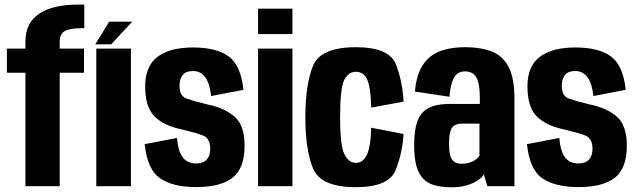

<svg xmlns="http://www.w3.org/2000/svg" viewBox="-20 -807 2760 832"><path d="M90.2 0H238.8V-491.7H344V-596.4H238.8V-626.8Q238.8 -660.2 260.9 -672.5Q283.1 -684.8 333.3 -684.8H345.3V-787.2H319.9Q208.9 -787.2 149.6 -747.4Q90.2 -707.6 90.2 -627.3V-596.4H9.8V-491.7H90.2Z M397.3 0H547.3V-596.5H397.3ZM392.8 -614.9H461.7L552.9 -713H453.2Z M829.7 3.7Q936 3.7 987.9 -36.9Q1039.8 -77.6 1039.8 -175.8Q1039.8 -264.6 995.8 -302.1Q951.8 -339.6 879.8 -354.2Q820 -368.7 789 -379.7Q757.9 -390.7 757.9 -434.2Q757.9 -464.2 771.4 -481.7Q784.9 -499.2 816.3 -499.2Q849.9 -499.2 869.7 -471.7Q889.4 -444.1 894.8 -390.9L1034.9 -417.6Q1024 -524.1 970.6 -562.7Q917.2 -601.3 817.4 -601.3Q715.4 -601.3 662.3 -560.6Q609.1 -519.9 609.1 -433.1Q609.1 -344.3 648.3 -303.9Q687.6 -263.4 763.2 -247.3Q825.2 -232.6 858.1 -220.4Q891 -208.2 891 -162.3Q891 -132.5 875.9 -115.6Q860.7 -98.7 830.5 -98.7Q793.7 -98.7 773.1 -123.5Q752.5 -148.2 747 -209.1L607 -182.4Q618.6 -71.6 674.2 -34Q729.9 3.7 829.7 3.7Z M1098.3 0H1247.2V-596.5H1098.3ZM1098.3 -769.3V-659.3H1247.2V-769.3Z M1522 4.1Q1665.9 4.1 1695.1 -71.5Q1724.4 -147.2 1728.8 -226.4L1588.5 -253.5Q1586.7 -173.6 1570.4 -137.5Q1554.1 -101.3 1522 -101.3Q1490.6 -101.3 1472.2 -139.2Q1453.7 -177.2 1453.7 -297.9Q1453.7 -425.1 1471.7 -460.5Q1489.6 -495.9 1522 -495.9Q1555 -495.9 1570.8 -462.8Q1586.7 -429.7 1588.5 -340.6L1728.8 -366.6Q1724.4 -454.4 1695.4 -528.4Q1666.4 -602.4 1522 -602.4Q1369.6 -602.4 1336.4 -521.7Q1303.2 -441 1303.2 -297.9Q1303.2 -158.8 1336.4 -77.3Q1369.6 4.1 1522 4.1Z M1939.9 4.5Q1966.1 4.5 1988.7 -0.5Q2011.4 -5.4 2029.2 -13.8Q2047.1 -22.2 2059.3 -31.8Q2071.4 -41.4 2076.6 -51.8L2091.6 0H2209.2V-379.9Q2209.2 -466 2185.3 -514.3Q2161.4 -562.6 2114 -582.5Q2066.6 -602.4 1994.1 -602.4Q1950.3 -602.4 1912.9 -593.5Q1875.4 -584.7 1847.1 -563.4Q1818.8 -542.1 1800.8 -504.8Q1782.8 -467.5 1777.9 -410.4L1927.5 -387.7Q1931.4 -431.6 1940.6 -455.7Q1949.8 -479.8 1963.6 -488.8Q1977.4 -497.7 1994.4 -497.7Q2015.5 -497.7 2029.9 -487.8Q2044.3 -477.8 2051.7 -453.1Q2059.2 -428.4 2059.2 -383.4V-356.7H1929.9Q1889.7 -356.7 1860.1 -348.3Q1830.5 -339.8 1811.4 -319.7Q1792.3 -299.5 1783.5 -264.9Q1774.7 -230.3 1774.7 -177.9Q1774.7 -122.1 1785 -86.1Q1795.2 -50.1 1816.3 -30.1Q1837.3 -10.1 1868 -2.8Q1898.7 4.5 1939.9 4.5ZM1980 -97.3Q1968.1 -97.3 1958.1 -100.7Q1948.2 -104.2 1940.6 -113.4Q1933 -122.6 1929.4 -139.4Q1925.8 -156.3 1925.8 -184.5Q1925.8 -212.8 1929.7 -230.3Q1933.7 -247.7 1941.1 -256.3Q1948.6 -264.9 1959.3 -268.2Q1970 -271.5 1983.1 -271.5H2057.7V-132.5Q2053 -124.2 2041.5 -115.6Q2030.1 -107.1 2014.2 -102.2Q1998.4 -97.3 1980 -97.3Z M2486.2 3.7Q2592.5 3.7 2644.4 -36.9Q2696.3 -77.6 2696.3 -175.8Q2696.3 -264.6 2652.3 -302.1Q2608.3 -339.6 2536.3 -354.2Q2476.5 -368.7 2445.5 -379.7Q2414.4 -390.7 2414.4 -434.2Q2414.4 -464.2 2427.9 -481.7Q2441.4 -499.2 2472.8 -499.2Q2506.4 -499.2 2526.2 -471.7Q2545.9 -444.1 2551.3 -390.9L2691.4 -417.6Q2680.5 -524.1 2627.1 -562.7Q2573.7 -601.3 2473.9 -601.3Q2371.9 -601.3 2318.8 -560.6Q2265.6 -519.9 2265.6 -433.1Q2265.6 -344.3 2304.8 -303.9Q2344.1 -263.4 2419.7 -247.3Q2481.7 -232.6 2514.6 -220.4Q2547.5 -208.2 2547.5 -162.3Q2547.5 -132.5 2532.4 -115.6Q2517.2 -98.7 2487 -98.7Q2450.2 -98.7 2429.6 -123.5Q2409 -148.2 2403.5 -209.1L2263.5 -182.4Q2275.1 -71.6 2330.7 -34Q2386.4 3.7 2486.2 3.7Z"/></svg>

Font: Anybody Thin Condensed
Style: Regular
Weight: 100
Width: 3
Version: Version 1.113;gftools[0.9.25]